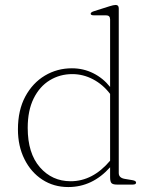

<svg xmlns="http://www.w3.org/2000/svg" viewBox="-20 -746 612 776"><path d="M52.5 -223Q52.5 -300.5 82.2 -355.8Q112 -411 161.5 -440.5Q211 -470 270.5 -470Q317 -470 357 -450Q397 -430 425 -394.5V-667.5Q425 -684 409 -684H360Q346.5 -684 346.5 -690.5Q346.5 -696.5 359 -700.5L422 -720.5Q439 -726 447.5 -726Q460 -726 460 -712V-46.5Q460 -27 484.5 -23L514.5 -18Q530 -15.5 530 -8Q530 0 516.5 0H452.5Q436.5 0 430.8 -5.8Q425 -11.5 425 -30V-70Q353.5 10 256 10Q197 10 151 -20Q105 -50 78.8 -102.8Q52.5 -155.5 52.5 -223ZM92 -229Q92 -126.5 141.2 -70Q190.5 -13.5 265.5 -13.5Q355 -13.5 425 -96.5V-366.5Q396 -404.5 356 -425.5Q316 -446.5 272 -446.5Q222 -446.5 181 -421.5Q140 -396.5 116 -348Q92 -299.5 92 -229Z"/></svg>

Font: Fraunces 9pt S000 Thin
Style: Regular
Weight: 100
Version: Version 1.000; ttfautohint (v1.8.3)